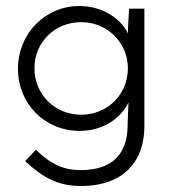

<svg xmlns="http://www.w3.org/2000/svg" viewBox="-20 -429 571 641"><path d="M40 -199C40 -83 129 8 246 8C327 8 384 -36 409 -87C409 -81 407 -48 407 -41C406 -18 406 -15 406 -4C403 81 360 139 248 139C197 139 152 122 100 71L64 109C123 164 174 192 250 192C394 192 462 108 462 -7V-400H411C410 -372 407 -344 407 -317C391 -356 332 -409 245 -409C132 -409 40 -318 40 -199ZM95 -201C95 -288 163 -355 251 -355C339 -355 407 -286 407 -201C407 -114 339 -46 251 -46C163 -46 95 -114 95 -201Z"/></svg>

Font: Josefin Sans
Style: Regular
Weight: 400
Designer: Santiago Orozco
Foundry: Typemade
Version: 1.000